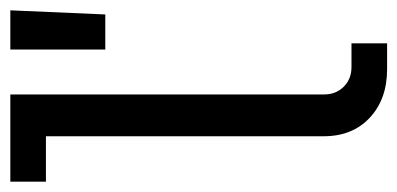

<svg xmlns="http://www.w3.org/2000/svg" viewBox="-233 -551 770 372"><g transform="rotate(-90 152.0 -365.0)"><path d="M204 0Q146 0 110 -33.5Q74 -67 74 -123V-697L110 -661H-14V-730H155V-122Q155 -99 170 -84Q185 -69 208 -69H254V0ZM242 -546V-730H318L310 -546Z"/></g></svg>

Font: SUSE
Style: Regular
Weight: 400
Designer: Rene Bieder
Foundry: SUSE
Version: Version 1.000